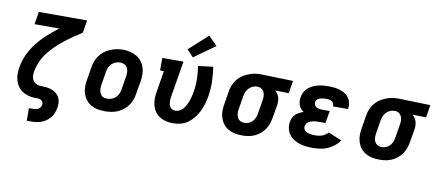

<svg xmlns="http://www.w3.org/2000/svg" viewBox="-82 -1118 3771 1652"><g transform="rotate(10 1803.5 -292.0)"><path d="M210 205V95H251Q262 95 273 92.5Q284 90 293.5 84Q303 78 309.5 68Q316 58 318 47Q320 33 313 21Q306 9 293 4Q280 -1 265 -0.5Q250 0 236 -1Q222 -2 208 -4.5Q194 -7 180.5 -11Q167 -15 154.5 -21Q142 -27 131 -35Q120 -43 110.5 -52.5Q101 -62 93.5 -73Q86 -84 80.5 -96.5Q75 -109 71 -122.5Q67 -136 65 -150Q63 -164 63 -178Q63 -192 64 -206.5Q65 -221 68 -236Q77 -294 102.5 -349.5Q128 -405 166.5 -454Q205 -503 251.5 -545Q298 -587 348 -625H132L150 -735H572L554 -625Q515 -600 476.5 -573.5Q438 -547 401.5 -518Q365 -489 331 -456Q297 -423 269.5 -386Q242 -349 224 -307Q206 -265 199 -221Q195 -202 196.5 -183.5Q198 -165 206 -149Q214 -133 229.5 -123.5Q245 -114 263.5 -111.5Q282 -109 301 -109Q320 -109 338 -106Q356 -103 373 -97Q390 -91 404.5 -81Q419 -71 430 -57Q441 -43 447 -26Q453 -9 453.5 10Q454 29 451 47Q447 70 439 92Q431 114 416.5 133Q402 152 382.5 166.5Q363 181 341 189.5Q319 198 296.5 201.5Q274 205 251 205Z M856 8Q824 8 793 2Q762 -4 736 -19Q710 -34 691.5 -57.5Q673 -81 663.5 -110Q654 -139 654 -170.5Q654 -202 660 -234L678 -344Q682 -372 692 -398.5Q702 -425 719.5 -448.5Q737 -472 760.5 -490Q784 -508 811 -519Q838 -530 865 -535.5Q892 -541 920 -541Q952 -541 982.5 -533.5Q1013 -526 1039 -511.5Q1065 -497 1083.5 -473Q1102 -449 1111.5 -420.5Q1121 -392 1121 -360Q1121 -328 1116 -296L1097 -186Q1093 -159 1083 -132Q1073 -105 1056 -81.5Q1039 -58 1015.5 -40Q992 -22 965 -11Q938 0 910.5 4Q883 8 856 8ZM858 -102Q878 -102 898 -109Q918 -116 933 -131Q948 -146 956 -165Q964 -184 967 -204L985 -314Q989 -334 988.5 -354.5Q988 -375 979.5 -392.5Q971 -410 953.5 -419Q936 -428 915 -428Q895 -428 876 -420.5Q857 -413 842 -398.5Q827 -384 819 -365Q811 -346 808 -326L790 -216Q788 -203 787 -189Q786 -175 788 -162.5Q790 -150 795.5 -138Q801 -126 810 -117.5Q819 -109 832 -105.5Q845 -102 858 -102Z M1451 8Q1420 8 1390.5 1Q1361 -6 1336.5 -21.5Q1312 -37 1295 -60.5Q1278 -84 1270 -112.5Q1262 -141 1262 -172Q1262 -203 1268 -234L1298 -420H1265V-530H1450L1398 -216Q1396 -203 1395 -190.5Q1394 -178 1395 -165.5Q1396 -153 1399.5 -141.5Q1403 -130 1410.5 -121Q1418 -112 1429.5 -107Q1441 -102 1454 -102Q1468 -102 1482.5 -107.5Q1497 -113 1509 -123.5Q1521 -134 1530 -147Q1539 -160 1546 -173.5Q1553 -187 1558.5 -201Q1564 -215 1568 -229.5Q1572 -244 1575.5 -258.5Q1579 -273 1581 -287Q1591 -345 1590 -401.5Q1589 -458 1580 -515L1710 -531Q1720 -466 1721.5 -401.5Q1723 -337 1712 -271Q1706 -237 1696.5 -204.5Q1687 -172 1671.5 -140Q1656 -108 1633.5 -79.5Q1611 -51 1582 -30Q1553 -9 1518.5 -0.5Q1484 8 1451 8ZM1523 -580 1466 -640 1630 -789 1706 -711Z M2055 8Q2023 8 1992.5 2Q1962 -4 1936 -19Q1910 -34 1891.5 -57.5Q1873 -81 1863.5 -110Q1854 -139 1854 -170.5Q1854 -202 1860 -234L1878 -344Q1882 -371 1892 -397Q1902 -423 1919 -446Q1936 -469 1959.5 -486.5Q1983 -504 2009 -515Q2035 -526 2062 -532Q2089 -538 2116 -538Q2120 -538 2124.5 -538Q2129 -538 2133 -538L2407 -530L2389 -420L2270 -423Q2283 -412 2292 -398Q2301 -384 2306 -367Q2311 -350 2311 -332Q2311 -314 2308 -296L2289 -186Q2285 -159 2275.5 -133Q2266 -107 2250 -83.5Q2234 -60 2211 -41.5Q2188 -23 2162 -11.5Q2136 0 2109 4Q2082 8 2055 8ZM2057 -102Q2076 -102 2095 -109.5Q2114 -117 2128 -132.5Q2142 -148 2149 -166.5Q2156 -185 2159 -204L2177 -314Q2181 -333 2181 -352Q2181 -371 2174.5 -388Q2168 -405 2153.5 -416Q2139 -427 2120 -428H2115Q2113 -428 2111.5 -428Q2110 -428 2109 -428Q2090 -428 2071.5 -419.5Q2053 -411 2039.5 -396Q2026 -381 2018.5 -363Q2011 -345 2008 -326L1990 -216Q1986 -196 1986.5 -176Q1987 -156 1995 -138.5Q2003 -121 2020 -111.5Q2037 -102 2057 -102Z M2674 8Q2644 8 2614.5 5Q2585 2 2557.5 -7Q2530 -16 2506 -31Q2482 -46 2465.5 -69Q2449 -92 2443 -121Q2437 -150 2442 -180Q2445 -198 2453 -215.5Q2461 -233 2475.5 -246Q2490 -259 2507.5 -268Q2525 -277 2543 -283Q2529 -292 2518 -305Q2507 -318 2501 -334Q2495 -350 2494 -368.5Q2493 -387 2496 -405Q2499 -427 2510.5 -448.5Q2522 -470 2540 -486Q2558 -502 2580 -512Q2602 -522 2624.5 -528Q2647 -534 2670 -536Q2693 -538 2715 -538Q2741 -538 2766 -535.5Q2791 -533 2814.5 -526Q2838 -519 2858.5 -506.5Q2879 -494 2893.5 -475Q2908 -456 2914 -432Q2920 -408 2916 -383Q2916 -380 2915.5 -378Q2915 -376 2915 -374H2783Q2783 -375 2783 -375.5Q2783 -376 2783 -377Q2785 -389 2779.5 -400.5Q2774 -412 2763.5 -418Q2753 -424 2740.5 -426Q2728 -428 2715 -428Q2707 -428 2698 -427.5Q2689 -427 2680.5 -425.5Q2672 -424 2663 -421.5Q2654 -419 2646 -414Q2638 -409 2632.5 -401.5Q2627 -394 2626 -385Q2623 -372 2629 -359.5Q2635 -347 2646 -340.5Q2657 -334 2670.5 -332Q2684 -330 2698 -330H2763L2745 -222H2680Q2670 -222 2659 -221Q2648 -220 2637.5 -218Q2627 -216 2616.5 -212Q2606 -208 2596.5 -201.5Q2587 -195 2581 -185Q2575 -175 2573 -165Q2571 -153 2575 -142.5Q2579 -132 2587 -124.5Q2595 -117 2605.5 -113Q2616 -109 2627.5 -106.5Q2639 -104 2650.5 -103Q2662 -102 2674 -102Q2689 -102 2704.5 -104Q2720 -106 2734.5 -111Q2749 -116 2763 -125Q2777 -134 2787 -147L2905 -98Q2886 -70 2858.5 -48.5Q2831 -27 2800.5 -14Q2770 -1 2737.5 3.5Q2705 8 2674 8Z M3255 8Q3223 8 3192.5 2Q3162 -4 3136 -19Q3110 -34 3091.5 -57.5Q3073 -81 3063.5 -110Q3054 -139 3054 -170.5Q3054 -202 3060 -234L3078 -344Q3082 -371 3092 -397Q3102 -423 3119 -446Q3136 -469 3159.5 -486.5Q3183 -504 3209 -515Q3235 -526 3262 -532Q3289 -538 3316 -538Q3320 -538 3324.5 -538Q3329 -538 3333 -538L3607 -530L3589 -420L3470 -423Q3483 -412 3492 -398Q3501 -384 3506 -367Q3511 -350 3511 -332Q3511 -314 3508 -296L3489 -186Q3485 -159 3475.5 -133Q3466 -107 3450 -83.5Q3434 -60 3411 -41.5Q3388 -23 3362 -11.5Q3336 0 3309 4Q3282 8 3255 8ZM3257 -102Q3276 -102 3295 -109.5Q3314 -117 3328 -132.5Q3342 -148 3349 -166.5Q3356 -185 3359 -204L3377 -314Q3381 -333 3381 -352Q3381 -371 3374.5 -388Q3368 -405 3353.5 -416Q3339 -427 3320 -428H3315Q3313 -428 3311.5 -428Q3310 -428 3309 -428Q3290 -428 3271.5 -419.5Q3253 -411 3239.5 -396Q3226 -381 3218.5 -363Q3211 -345 3208 -326L3190 -216Q3186 -196 3186.5 -176Q3187 -156 3195 -138.5Q3203 -121 3220 -111.5Q3237 -102 3257 -102Z"/></g></svg>

Font: Iosevka Curly Slab XBdEx
Style: Italic
Weight: 800
Width: 7
Italic angle: -9°
Monospace: yes
Designer: Belleve Invis
Foundry: Belleve Invis
Version: Version 11.1.0; ttfautohint (v1.8.3)